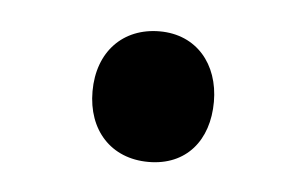

<svg xmlns="http://www.w3.org/2000/svg" viewBox="-27 -677 319 208"><g transform="rotate(5 132.0 -573.0)"><path d="M73 -573C73 -531 99 -502 140 -502C181 -502 205 -531 205 -573C205 -614 180 -644 140 -644C100 -644 73 -616 73 -573Z"/></g></svg>

Font: Noto Sans ExtraCondensed
Style: Bold Italic
Weight: 700
Width: 2
Italic angle: -12°
Designer: Monotype Design Team
Foundry: Monotype Imaging Inc.
Version: Version 2.013